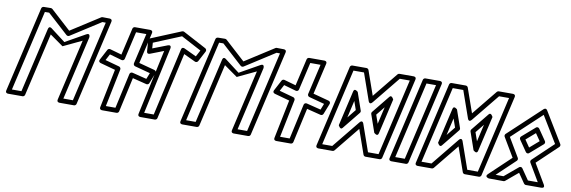

<svg xmlns="http://www.w3.org/2000/svg" viewBox="-62 -1450 5933 1996"><g transform="rotate(10 2904.5 -452.5)"><path d="M533 -559 730 -652.5 580.7 -5.6C574.1 23 598.9 25 605 25H757C767.8 25 778.7 17.1 781.4 5.6L989.3 -897.3C995.8 -925.2 971.8 -927.8 965.4 -927.9L891.4 -929C887.4 -929.1 881.7 -927.7 877.5 -925.1L573.5 -730.3L362.3 -922.5C358.6 -925.9 351.5 -929.1 345 -929L270.5 -927.9C260.3 -927.7 249.2 -920.1 246.6 -908.5L37.6 -5.6C31 23 55.9 25 62 25H214C224.7 25 235.7 17.2 238.3 5.6L391.7 -658.8ZM544.4 -605.4 391.2 -722C391.2 -722 361.4 -749.8 351.7 -707.8L194.1 -25H93.4L290.9 -878.2L335.9 -878.9L554 -680.4C562.8 -672.5 576.3 -672.7 584.3 -677.9L898.1 -878.9L933.7 -878.4L737.1 -25H636.5L791.5 -696.5C791.5 -696.5 798 -748.2 754.9 -723.9Z M1450.3 -376.4 1298.6 -414.3C1285.6 -417.5 1271.3 -410 1268.1 -395.4L1186.3 -25H1085L1166.6 -425.1C1169.3 -438.6 1159.7 -451.1 1148.7 -454.2L998.7 -495.4L1033.6 -561.4L1162.7 -524.8C1175.3 -521.3 1190.3 -527.8 1193.9 -543.3L1261.2 -835H1369.6L1295.6 -514.4C1292.5 -501.2 1301.1 -488 1313.5 -484.7L1476 -441.2ZM1459.5 -322.6C1469.8 -320 1483.9 -325.3 1488.8 -337.6L1532.8 -449C1540.8 -469.1 1526 -479.6 1516 -482.3L1349.7 -526.7L1425.4 -854.4C1432 -883 1407.1 -885 1401 -885H1241.3C1230.6 -885 1219.6 -877.2 1217 -865.6L1151.1 -580.1L1027.8 -615C1016.9 -618.1 1004.4 -613.1 998.9 -602.7L939.9 -491.3C926.3 -465.7 949.3 -457.2 955.3 -455.5L1112.9 -412.2L1029.9 -5C1024.2 22.7 1047.7 25 1054.4 25H1206.4C1217.4 25 1228.2 16.9 1230.8 5.4L1311.4 -359.6Z M1751.9 -740 1590.5 -25H1489.5L1641.3 -729.2C1641.3 -729.2 1652.9 -775.2 1607.8 -757.8L1455.6 -699L1451.5 -758.3L1739.6 -877.2L1952.5 -764.1L1916.5 -696.2L1786.9 -757.1C1781.2 -759.8 1758.3 -768.2 1751.9 -740ZM1793.8 -698.6 1916.8 -640.8C1927.8 -635.6 1943.1 -639.7 1949.5 -651.7L2008.4 -762.7C2014.3 -773.7 2010.6 -789.8 1998 -796.5L1752.7 -926.9C1746.4 -930.2 1738.3 -930.8 1731.4 -927.9L1415.7 -797.6C1407 -794 1399.6 -783.9 1400.3 -772.8L1408 -661.7C1410.4 -626.6 1440 -639.4 1441.9 -640.1L1582.7 -694.5L1434.1 -5.3C1428 22.8 1452.1 25 1458.5 25H1610.5C1621.4 25 1632.3 17 1634.9 5.5Z M2372 -559 2569 -652.5 2419.7 -5.6C2413.1 23 2437.9 25 2444 25H2596C2606.8 25 2617.7 17.1 2620.4 5.6L2828.3 -897.3C2834.8 -925.2 2810.8 -927.8 2804.4 -927.9L2730.4 -929C2726.4 -929.1 2720.7 -927.7 2716.5 -925.1L2412.5 -730.3L2201.3 -922.5C2197.6 -925.9 2190.5 -929.1 2184 -929L2109.5 -927.9C2099.3 -927.7 2088.2 -920.1 2085.6 -908.5L1876.6 -5.6C1870 23 1894.9 25 1901 25H2053C2063.7 25 2074.7 17.2 2077.3 5.6L2230.7 -658.8ZM2383.4 -605.4 2230.2 -722C2230.2 -722 2200.4 -749.8 2190.7 -707.8L2033.1 -25H1932.4L2129.9 -878.2L2174.9 -878.9L2393 -680.4C2401.8 -672.5 2415.3 -672.7 2423.3 -677.9L2737.1 -878.9L2772.7 -878.4L2576.1 -25H2475.5L2630.5 -696.5C2630.5 -696.5 2637 -748.2 2593.9 -723.9Z M3289.3 -376.4 3137.6 -414.3C3124.6 -417.5 3110.3 -410 3107.1 -395.4L3025.3 -25H2924L3005.6 -425.1C3008.3 -438.6 2998.7 -451.1 2987.7 -454.2L2837.7 -495.4L2872.6 -561.4L3001.7 -524.8C3014.3 -521.3 3029.3 -527.8 3032.9 -543.3L3100.2 -835H3208.6L3134.6 -514.4C3131.5 -501.2 3140.1 -488 3152.5 -484.7L3315 -441.2ZM3298.5 -322.6C3308.8 -320 3322.9 -325.3 3327.8 -337.6L3371.8 -449C3379.8 -469.1 3365 -479.6 3355 -482.3L3188.7 -526.7L3264.4 -854.4C3271 -883 3246.1 -885 3240 -885H3080.3C3069.6 -885 3058.6 -877.2 3056 -865.6L2990.1 -580.1L2866.8 -615C2855.9 -618.1 2843.4 -613.1 2837.9 -602.7L2778.9 -491.3C2765.3 -465.7 2788.3 -457.2 2794.3 -455.5L2951.9 -412.2L2868.9 -5C2863.2 22.7 2886.7 25 2893.4 25H3045.4C3056.4 25 3067.2 16.9 3069.8 5.4L3150.4 -359.6Z M3929.3 -238.6 4015.1 -610.2C4015.1 -610.2 3993.5 -659 3971.3 -631.5L3820.9 -445.7C3815.5 -439 3814 -429.7 3816.7 -421.8L3881.3 -236C3881.3 -236 3919.6 -196.8 3929.3 -238.6ZM3900.1 -334.3 3868.5 -425.1 3942 -515.8ZM3590.3 -621.4 3504.5 -249.8C3504.5 -249.8 3526 -201 3548.3 -228.5L3698.6 -414.3C3704.1 -421 3705.6 -430.3 3702.8 -438.2L3638.2 -624C3638.2 -624 3599.9 -663.2 3590.3 -621.4ZM3619.5 -525.7 3651 -434.9 3577.6 -344.2ZM3710.1 -314.8 3474.6 -25H3369L3556 -835H3667.3L3766.4 -552.6C3766.4 -552.6 3779.2 -508.1 3809.4 -545.2L4045 -835H4150.6L3963.6 -25H3852.3L3753.1 -307.4C3753.1 -307.4 3740.3 -351.9 3710.1 -314.8ZM3720.8 -248.6 3811 8.3C3813.9 16.8 3823.5 25 3834.5 25H3983.4C3994.2 25 4005.1 17.2 4007.8 5.6L4206.4 -854.4C4213 -883 4188.1 -885 4182 -885H4033.1C4025.8 -885 4018.4 -881.6 4013.7 -875.8L3798.8 -611.4L3708.6 -868.3C3705.6 -876.8 3696.1 -885 3685 -885H3536.1C3525.3 -885 3514.4 -877.2 3511.7 -865.6L3313.2 -5.6C3306.6 23 3331.4 25 3337.6 25H3486.5C3493.8 25 3501.1 21.6 3505.9 15.8Z M4240.6 -25H4139.9L4326.9 -835H4427.6ZM4260.5 25C4271.3 25 4282.2 17.2 4284.9 5.6L4483.4 -854.4C4490 -883 4465.2 -885 4459 -885H4307C4296.3 -885 4285.3 -877.2 4282.7 -865.6L4084.1 -5.6C4077.5 23 4102.4 25 4108.5 25Z M4977.3 -238.6 5063.1 -610.2C5063.1 -610.2 5041.5 -659 5019.3 -631.5L4868.9 -445.7C4863.5 -439 4862 -429.7 4864.7 -421.8L4929.3 -236C4929.3 -236 4967.6 -196.8 4977.3 -238.6ZM4948.1 -334.3 4916.5 -425.1 4990 -515.8ZM4638.3 -621.4 4552.5 -249.8C4552.5 -249.8 4574 -201 4596.3 -228.5L4746.6 -414.3C4752.1 -421 4753.6 -430.3 4750.8 -438.2L4686.2 -624C4686.2 -624 4647.9 -663.2 4638.3 -621.4ZM4667.5 -525.7 4699 -434.9 4625.6 -344.2ZM4758.1 -314.8 4522.6 -25H4417L4604 -835H4715.3L4814.4 -552.6C4814.4 -552.6 4827.2 -508.1 4857.4 -545.2L5093 -835H5198.6L5011.6 -25H4900.3L4801.1 -307.4C4801.1 -307.4 4788.3 -351.9 4758.1 -314.8ZM4768.8 -248.6 4859 8.3C4861.9 16.8 4871.5 25 4882.5 25H5031.4C5042.2 25 5053.1 17.2 5055.8 5.6L5254.4 -854.4C5261 -883 5236.1 -885 5230 -885H5081.1C5073.8 -885 5066.4 -881.6 5061.7 -875.8L4846.8 -611.4L4756.6 -868.3C4753.6 -876.8 4744.1 -885 4733 -885H4584.1C4573.3 -885 4562.4 -877.2 4559.7 -865.6L4361.2 -5.6C4354.6 23 4379.4 25 4385.6 25H4534.5C4541.8 25 4549.1 21.6 4553.9 15.8Z M5643.6 -458.5 5562.9 -575.7C5557 -584.2 5542.2 -594.5 5525.9 -580.4L5391.1 -463.2C5381.2 -454.6 5380.5 -439.6 5387 -430.2L5467.6 -313.1C5473.5 -304.5 5488.4 -294.2 5504.6 -308.4L5639.4 -425.5C5649.3 -434.1 5650 -449.2 5643.6 -458.5ZM5589.7 -448.6 5492.9 -364.5 5440.8 -440.1 5537.6 -524.3ZM5276.9 -438.6 5583.8 -725.4 5752.7 -447.4 5537.7 -243.4C5529.1 -235.2 5527.9 -221.8 5533.4 -212.5L5644.3 -25H5540.4L5461.9 -139C5455.9 -147.8 5441.2 -157.2 5425.3 -143.9L5282.6 -24.4L5199.3 -24.8L5391.7 -207.1C5400.3 -215.3 5401.5 -228.7 5396 -238ZM5228 -461.4C5219.9 -453.8 5217.6 -440.6 5223.6 -430.4L5342.8 -229.7L5119.6 -18.2C5084.4 15.2 5136.7 24.9 5136.7 24.9L5291.5 25.7C5297.1 25.7 5303.2 23.6 5307.7 19.8L5436.3 -88L5506.7 14.2C5510.9 20.3 5518.9 25 5527.3 25H5688.2C5735.2 25 5709.7 -12.7 5709.7 -12.7L5586.5 -220.8L5801.7 -425C5809.8 -432.8 5812 -446.1 5805.9 -456.1L5610.6 -777.6C5595.8 -801.9 5577 -787.4 5572.1 -782.9Z"/></g></svg>

Font: Stormning Aesir
Style: Bold
Weight: 400
Designer: Robert Jablonski, Mew Too
Foundry: Cannot Into Space Fonts
Version: Version 0.90